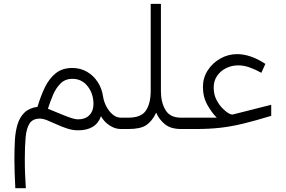

<svg xmlns="http://www.w3.org/2000/svg" viewBox="-20 -678 1501 1009"><path d="M522 -168.5Q525.9 -143.6 539.1 -118.4Q552.2 -93.3 572 -76.4Q591.8 -59.6 615.2 -59.6H636.2V0H615.2Q584 0 555.2 -19.3Q526.4 -38.6 510.7 -67.4Q484.9 6.8 390.1 6.8Q362.3 6.8 333.7 -2.4Q305.2 -11.7 278.6 -23.9Q252 -36.1 229 -45.4Q206.1 -54.7 189.5 -54.7Q152.3 -54.7 135.7 -29.5Q119.1 -4.4 114.7 43Q110.4 90.3 110.4 157.2Q110.4 203.1 111.8 236.1Q113.3 269 115.7 311H60.5Q58.6 269 57.1 232.7Q55.7 196.3 55.7 159.7Q55.7 106 58.3 58.8Q61 11.7 72.5 -25.4Q84 -62.5 108.6 -86.4Q133.3 -110.4 177.2 -116.7Q193.4 -172.4 215.8 -218.8Q238.3 -265.1 272.9 -293Q307.6 -320.8 359.9 -320.8Q402.8 -320.8 437.3 -300.8Q471.7 -280.8 493.9 -246.3Q516.1 -211.9 522 -168.5ZM471.2 -130.9Q471.2 -186 440.4 -224.9Q409.7 -263.7 360.8 -263.7Q322.8 -263.7 298.3 -239.5Q273.9 -215.3 258.5 -179Q243.2 -142.6 231.9 -106.4Q260.7 -95.2 291 -82.3Q321.3 -69.3 347.7 -60.1Q374 -50.8 391.1 -50.8Q428.2 -50.8 449.7 -72.8Q471.2 -94.7 471.2 -130.9Z M772 -198.7V-657.7H825.7V-197.8Q825.7 -140.1 849.6 -99.9Q873.5 -59.6 931.6 -59.6H954.1V0H932.1Q877.4 0 846.7 -25.1Q815.9 -50.3 800.8 -85.9Q779.3 -41 748.8 -20.5Q718.3 0 654.8 0H616.7V-59.6H654.3Q721.7 -59.6 746.6 -96.7Q771.5 -133.8 772 -198.7Z M1119.1 -59.6Q1093.8 -84.5 1070.1 -126.2Q1046.4 -168 1046.4 -221.2Q1046.4 -268.6 1071.3 -307.6Q1096.2 -346.7 1137.5 -370.1Q1178.7 -393.6 1226.6 -393.6Q1260.3 -393.6 1297.4 -381.1Q1334.5 -368.7 1374.5 -342.3L1353.5 -295.4Q1322.8 -312.5 1292.2 -323.5Q1261.7 -334.5 1231.9 -334.5Q1198.2 -334.5 1168.7 -320.1Q1139.2 -305.7 1121.1 -279.5Q1103 -253.4 1103 -217.8Q1103 -180.7 1118.2 -152.3Q1133.3 -124 1150.9 -107.2Q1168.5 -90.3 1175.8 -86.4Q1194.3 -73.7 1205.1 -76.7L1405.3 -127.4V-69.3Q1322.3 -43.9 1259.3 -28.6Q1196.3 -13.2 1137.9 -6.6Q1079.6 0 1009.8 0H934.6V-59.6Z"/></svg>

Font: Vazirmatn FD ExtraLight
Style: Regular
Weight: 200
Designer: Saber Rastikerdar
Foundry: Saber Rastikerdar
Version: Version 33.003